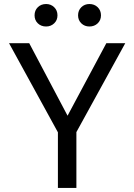

<svg xmlns="http://www.w3.org/2000/svg" viewBox="-20 -917 655 937"><path d="M352.8 -272.3V0H262.6V-271.3L24.1 -706.2H122.6L309.7 -352.3L499 -706.2H591.3ZM205.1 -787.7Q180.5 -787.7 164.6 -803.1Q148.7 -818.5 148.7 -842.1Q148.7 -866.2 164.6 -881.8Q180.5 -897.4 205.1 -897.4Q228.2 -897.4 244.4 -881.8Q260.5 -866.2 260.5 -842.1Q260.5 -818.5 244.4 -803.1Q228.2 -787.7 205.1 -787.7ZM416.4 -787.7Q392.8 -787.7 376.9 -803.1Q361 -818.5 361 -842.1Q361 -866.2 376.9 -881.8Q392.8 -897.4 416.4 -897.4Q440.5 -897.4 456.7 -881.8Q472.8 -866.2 472.8 -842.1Q472.8 -818.5 456.7 -803.1Q440.5 -787.7 416.4 -787.7Z"/></svg>

Font: FiraCode Nerd Font
Style: Regular
Weight: 400
Designer: Carrois Corporate, Edenspiekermann AG, Nikita Prokopov
Foundry: Carrois Corporate, Edenspiekermann AG, Nikita Prokopov
Version: Version 6.002;Nerd Fonts 2.1.0